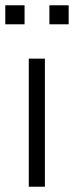

<svg xmlns="http://www.w3.org/2000/svg" viewBox="-25 -707 280 727"><path d="M84 0V-485H145V0ZM162 -615V-687H235V-615ZM-5 -615V-687H68V-615Z"/></svg>

Font: Nunito Sans 12pt Light
Style: Regular
Weight: 300
Designer: Vernon Adams
Foundry: Vernon Adams
Version: Version 3.101;gftools[0.9.27]